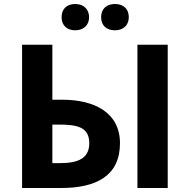

<svg xmlns="http://www.w3.org/2000/svg" viewBox="-20 -937 945 957"><path d="M290 -440H241V-714H90V0H285C459 0 578 -60 578 -223C578 -375 452 -440 290 -440ZM425 -223C425 -146 366 -124 281 -124H241V-316H274C366 -316 425 -303 425 -223ZM816 0V-714H665V0ZM355 -786C396 -786 424 -811 424 -851C424 -892 396 -917 355 -917C313 -917 287 -893 287 -851C287 -810 314 -786 355 -786ZM553 -786C594 -786 622 -811 622 -851C622 -893 595 -917 553 -917C512 -917 484 -894 484 -851C484 -809 512 -786 553 -786Z"/></svg>

Font: Passageway
Style: Regular
Weight: 700
Foundry: Ascender Corporation
Version: Version 1.11